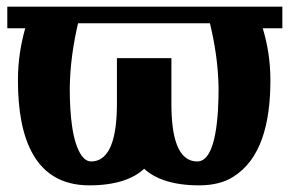

<svg xmlns="http://www.w3.org/2000/svg" viewBox="-20 -548 870 578"><path d="M2 -463H56C43 -417 34 -366 34 -306C34 -134 83 10 249 10C329 10 382 -10 414 -40C445 -11 498 10 579 10C619 10 654 2 681 -15C764 -66 794 -173 794 -306C794 -366 785 -416 771 -463H830V-528H2ZM190 -283C191 -354 201 -418 215 -478H612C626 -420 637 -354 638 -283C638 -206 632 -62 574 -62C514 -62 496 -138 496 -236V-373H332V-236C332 -140 314 -62 254 -62C244 -62 234 -68 226 -79C198 -119 190 -199 190 -283Z"/></svg>

Font: Aerodynamic
Style: Bd
Weight: 500
Designer: Google
Version: Version 2.000980; 2014